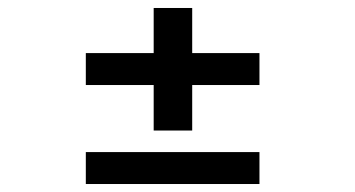

<svg xmlns="http://www.w3.org/2000/svg" viewBox="-20 -546 890 481"><path d="M365 -219V-333H195V-413H365V-526H461.5V-413H630V-333H461.5V-219ZM195 -165H630V-85H195Z"/></svg>

Font: League Mono Wide Medium
Style: Regular
Weight: 500
Width: 8
Designer: Tyler Finck
Foundry: The League of Moveable Type / Tyler Finck
Version: Version 2.210